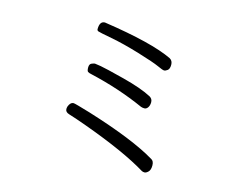

<svg xmlns="http://www.w3.org/2000/svg" viewBox="-94 -808 1188 953"><g transform="rotate(15 500.0 -331.0)"><path d="M335 -665Q308 -665 308 -624Q308 -617 314.5 -614Q321 -611 385.5 -599Q450 -587 534 -561.5Q618 -536 645 -523.5Q672 -511 679.5 -511Q687 -511 697 -518.5Q707 -526 707 -547Q707 -568 691 -577Q585 -628 335 -665ZM616 -307Q624 -304 634 -304Q644 -304 651.5 -314.5Q659 -325 659 -342Q659 -359 644 -368Q592 -396 494.5 -421Q397 -446 370.5 -450.5Q344 -455 340 -455Q336 -455 324 -450.5Q312 -446 312 -428Q312 -410 318 -406Q324 -402 335 -400Q487 -365 616 -307ZM261 -201Q261 -185 281 -179Q320 -167 375 -147Q590 -69 703 0Q709 3 717 3Q725 3 735.5 -7Q746 -17 746 -40Q746 -63 732 -70Q618 -139 376 -214Q296 -238 289 -238Q272 -238 263 -214Q261 -206 261 -201Z"/></g></svg>

Font: LXGW WenKai TC
Style: Regular
Weight: 400
Designer: LXGW / Fontworks Inc.
Foundry: LXGW / Fontworks Inc.
Version: Version 1.330